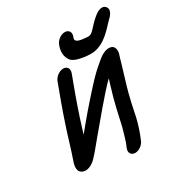

<svg xmlns="http://www.w3.org/2000/svg" viewBox="-179 -834 997 1047"><g transform="rotate(-30 319.5 -310.5)"><path d="M307 -641 304.4 -634C289.7 -594 300.5 -560.6 315.8 -542.7C328 -528.4 353 -520.6 373.3 -517.3L395.7 -513.3C403.7 -511.9 413 -511.8 422.1 -511.1C500.5 -504.9 556.2 -565.3 592 -603.7C599.3 -611.5 606.2 -618.9 607.5 -620C617 -627.9 655.6 -664.3 631.8 -689.8C609.5 -713.9 571.7 -686.7 559.2 -675.5C505.2 -630.7 495.7 -595.9 461.3 -599.9L439.8 -601.9C400.8 -605.6 386.8 -616.1 393.4 -634L396 -641C405.7 -667 390.3 -685 367.3 -685C343 -685 316 -665.3 307 -641ZM443.4 7C460.5 -39.2 471.5 -77.5 479.5 -121.6C484.6 -149.5 494.8 -191.3 503.4 -226C511.3 -257.6 542.3 -355.5 551.8 -389.2C555.8 -403.2 559 -416.5 563.6 -429C572.7 -453.7 566.8 -479 549.1 -486.3C521 -497.8 484.7 -476.5 466.2 -460.9C440.2 -439.3 415.9 -418.8 388.1 -390.6C355.1 -357.1 256.6 -246 224.3 -206C207.8 -185.6 193.4 -168.2 177.1 -148.8C187.3 -181.9 197.9 -216.8 205.3 -238.8L226.9 -302.8C234.3 -324.5 241.1 -343.7 247.1 -360L288.5 -472C297.4 -496.1 285.9 -517 260.7 -517C235.5 -517 208.4 -496.1 199.5 -472L158.1 -360C151.6 -342.3 144.6 -322.4 137 -300.2L115.4 -236.2C99.7 -190.2 74.4 -101.1 60.3 -63C51.3 -38.7 35.2 7.7 72.2 22.5C96.2 33 128.1 19.5 152.9 -4.7C181.8 -34.5 208.2 -69.2 234.5 -100.1C290.3 -165.5 390 -288.8 449.6 -346.7C446.4 -335.9 442.6 -323.1 437.4 -306.6C409.9 -219.2 396.8 -152 380.1 -78.3L372.7 -53.1C367.6 -36.1 361.5 -12.7 355.1 5.1C351.8 12.7 347.9 21.8 346 27L343.4 34C333.9 59.6 348.8 78 372.2 78C396.8 78 423.6 57.9 432.4 34L435 27C435.9 24.6 440.3 15.4 443.4 7Z"/></g></svg>

Font: Just Breathe
Style: BdObl7
Weight: 400
Foundry: Cannot Into Space Fonts
Version: Version 0.72